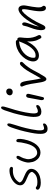

<svg xmlns="http://www.w3.org/2000/svg" viewBox="1352 -2194 930 3675"><g transform="rotate(-90 1817.5 -357.0)"><path d="M158.2 -42Q111.3 -42 78.4 -53Q45.4 -64 33.2 -78.6Q21 -93.3 23.9 -107.9Q26.4 -120.6 35.6 -128.9Q44.9 -137.2 58.1 -137.2Q65.9 -137.2 71 -134Q76.2 -130.9 81.5 -126.5Q86.9 -122.1 95.2 -117.7Q103.5 -113.3 121.8 -110.1Q140.1 -106.9 167 -106.9Q240.2 -106.9 287.8 -130.4Q335.4 -153.8 365.2 -207Q363.8 -229.5 346.9 -247.6Q330.1 -265.6 305.4 -278.3Q280.8 -291 251.5 -303Q222.2 -314.9 194.3 -328.6Q166.5 -342.3 145 -358.9Q123.5 -375.5 113.5 -400.6Q103.5 -425.8 109.9 -458Q119.1 -507.8 164.1 -551Q209 -594.2 272.7 -618.4Q336.4 -642.6 399.9 -641.1Q430.7 -640.6 447 -627.4Q463.4 -614.3 460.9 -599.1Q456.1 -574.2 424.8 -574.2Q423.3 -574.2 411.4 -575.2Q399.4 -576.2 388.2 -576.2Q236.8 -576.2 162.1 -452.1Q162.1 -431.6 178.2 -414.8Q194.3 -397.9 219.5 -385.7Q244.6 -373.5 274.4 -361.3Q304.2 -349.1 332.8 -334.7Q361.3 -320.3 383.8 -302.7Q406.2 -285.2 416.7 -259Q427.2 -232.9 420.9 -200.2Q410.6 -150.9 372.6 -114.5Q334.5 -78.1 279.1 -60.1Q223.6 -42 158.2 -42Z M737.8 -47.9Q702.1 -47.9 670.9 -60.1Q639.6 -72.3 617.9 -93.3Q596.2 -114.3 579.1 -141.6Q562 -168.9 554.4 -199.5Q546.9 -230 543.9 -261.5Q541 -293 547.9 -321.8Q565.4 -405.8 612.8 -485.8Q623 -506.8 647 -506.8Q677.2 -506.8 670.9 -470.2Q668 -456.5 660.6 -442.1Q653.3 -427.7 645.5 -415Q637.7 -402.3 627.9 -375.2Q618.2 -348.1 610.8 -312Q602.1 -267.6 616.5 -220.2Q630.9 -172.9 661.9 -141.8Q692.9 -110.8 729 -110.8Q796.9 -110.8 845.2 -176.3Q893.6 -241.7 918.9 -375Q925.3 -399.9 927.7 -418Q930.2 -436 931.2 -453.1Q932.1 -470.2 933.6 -481.9Q938.5 -509.8 961.9 -509.8Q1015.1 -509.8 986.8 -363.8Q971.2 -286.1 944.6 -225.1Q918 -164.1 885 -125.7Q852.1 -87.4 814.7 -67.6Q777.3 -47.9 737.8 -47.9Z M1194.3 87.9Q1168.5 87.9 1150.1 81.5Q1131.8 75.2 1116.2 54.7Q1100.6 34.2 1095.2 -1Q1089.8 -36.1 1094 -96.7Q1098.1 -157.2 1115.2 -240.2Q1139.2 -359.4 1162.4 -440.4Q1185.5 -521.5 1218.3 -613.8Q1233.4 -652.3 1244.6 -667.7Q1255.9 -683.1 1269.5 -683.1Q1300.8 -683.1 1288.6 -624Q1283.7 -598.1 1266.6 -547.6Q1249.5 -497.1 1225.1 -412.4Q1200.7 -327.6 1179.2 -220.2Q1131.8 21 1195.3 21Q1220.2 21 1242.2 11Q1264.2 1 1272.5 1Q1295.4 1 1290.5 29.8Q1286.1 52.7 1257.1 70.3Q1228 87.9 1194.3 87.9Z M1518.1 -30.8Q1496.1 -30.8 1480.2 -35.6Q1464.4 -40.5 1449.7 -52.7Q1435.1 -64.9 1427.5 -88.6Q1419.9 -112.3 1417.2 -147.7Q1414.6 -183.1 1420.2 -236.3Q1425.8 -289.6 1439.9 -358.9Q1463.9 -478.5 1487.1 -559.8Q1510.3 -641.1 1543 -732.9Q1558.1 -771.5 1569.3 -786.6Q1580.6 -801.8 1594.2 -801.8Q1625.5 -801.8 1613.3 -743.2Q1608.4 -717.3 1591.3 -666.7Q1574.2 -616.2 1549.8 -531.2Q1525.4 -446.3 1503.9 -338.9Q1456.5 -98.1 1520 -98.1Q1545.4 -98.1 1564.9 -105.7Q1584.5 -113.3 1598.6 -121.1Q1612.8 -128.9 1625 -128.9Q1647.9 -128.9 1643.1 -100.1Q1638.2 -73.2 1599.4 -52Q1560.5 -30.8 1518.1 -30.8Z M1894.5 -579.1Q1862.3 -579.1 1844 -598.9Q1825.7 -618.7 1831.5 -647.9Q1835.9 -670.9 1856 -687Q1876 -703.1 1900.9 -703.1Q1933.6 -703.1 1949.2 -680.2Q1964.8 -657.2 1958.5 -627Q1955.1 -608.9 1938.2 -594Q1921.4 -579.1 1894.5 -579.1ZM1767.6 20Q1750.5 20 1742.4 0.7Q1734.4 -18.6 1739.7 -43.9Q1754.4 -117.7 1766.6 -187Q1778.8 -256.3 1783.7 -282.2Q1792 -321.8 1822.8 -321.8Q1841.8 -321.8 1852.1 -308.3Q1862.3 -294.9 1857.9 -271Q1853 -243.7 1826.9 -134.5Q1800.8 -25.4 1796.9 -7.8Q1792 20 1767.6 20Z M2139.6 64.9Q2126.5 64.9 2117.2 56.4Q2107.9 47.9 2098.6 27.8Q2088.4 5.9 2080.3 -33.9Q2072.3 -73.7 2063.2 -137Q2054.2 -200.2 2048.8 -229Q2039.6 -281.2 2028.6 -318.4Q2017.6 -355.5 2010.7 -368.4Q2003.9 -381.3 2000.2 -392.6Q1996.6 -403.8 1998.5 -415Q2000 -423.3 2008.3 -429.2Q2016.6 -435.1 2030.8 -435.1Q2039.6 -435.1 2047.1 -433.1Q2054.7 -431.2 2060.8 -426Q2066.9 -420.9 2071.3 -416.7Q2075.7 -412.6 2079.8 -402.8Q2084 -393.1 2086.4 -387.9Q2088.9 -382.8 2092.3 -369.4Q2095.7 -356 2096.9 -350.6Q2098.1 -345.2 2101.3 -329.6Q2104.5 -314 2105.5 -309.1Q2107.4 -298.8 2123.8 -192.4Q2140.1 -85.9 2154.8 -40Q2184.6 -87.9 2230 -172.9Q2275.4 -257.8 2312.7 -315.4Q2350.1 -373 2396.5 -418Q2406.7 -427.2 2411.9 -431.2Q2417 -435.1 2424.6 -438Q2432.1 -440.9 2441.4 -440.9Q2454.6 -440.9 2463.9 -430.9Q2473.1 -420.9 2470.7 -409.2Q2468.3 -394.5 2451.7 -377.9Q2407.7 -335.4 2372.1 -285.4Q2336.4 -235.4 2314.9 -193.8Q2293.5 -152.3 2258.3 -87.9Q2223.1 -23.4 2188.5 29.8Q2175.3 49.3 2164.8 57.1Q2154.3 64.9 2139.6 64.9Z M2593.3 -77.1Q2528.3 -77.1 2498.8 -118.7Q2469.2 -160.2 2482.4 -226.1Q2493.2 -280.3 2527.3 -333Q2561.5 -385.7 2610.1 -427Q2658.7 -468.3 2722.4 -493.7Q2786.1 -519 2851.1 -519Q2869.6 -519 2879.9 -510.7Q2890.1 -502.4 2887.2 -488.8Q2894 -492.2 2902.3 -492.2Q2921.9 -492.2 2931.4 -473.9Q2940.9 -455.6 2937.5 -425.8Q2928.2 -346.7 2927.7 -295.7Q2927.2 -244.6 2939.2 -192.4Q2951.2 -140.1 2979.5 -88.9Q2990.2 -70.8 2978.3 -50.8Q2966.3 -30.8 2945.3 -30.8Q2934.1 -30.8 2928.2 -35.6Q2922.4 -40.5 2916.5 -51.8Q2896 -88.4 2884.5 -116.7Q2873 -145 2865.2 -194.6Q2857.4 -244.1 2861.3 -305.2Q2832.5 -245.6 2797.9 -200.4Q2763.2 -155.3 2727.8 -128.9Q2692.4 -102.5 2658.7 -89.8Q2625 -77.1 2593.3 -77.1ZM2551.3 -217.8Q2544.4 -180.7 2553.2 -149.9Q2567.9 -141.1 2598.1 -141.1Q2668.9 -141.1 2738 -222.4Q2807.1 -303.7 2861.3 -455.1Q2861.3 -455.6 2861.8 -456.8Q2862.3 -458 2862.3 -459Q2856.4 -456.1 2850.1 -456.1Q2730.5 -442.4 2649.9 -374.5Q2569.3 -306.6 2551.3 -217.8Z M3500 57.1Q3402.3 57.1 3460.9 -237.8Q3476.1 -313.5 3478.3 -348.4Q3480.5 -383.3 3472.2 -400.9Q3469.2 -401.9 3460.9 -401.9Q3437 -401.9 3389.9 -350.6Q3342.8 -299.3 3287.8 -211.9Q3232.9 -124.5 3191.4 -30.8Q3172.9 11.7 3157.7 28.8Q3142.6 45.9 3124 45.9Q3090.8 45.9 3081.1 1Q3071.3 -43.9 3085.9 -113.8Q3097.2 -170.4 3123.8 -237.5Q3150.4 -304.7 3163.1 -368.2Q3165.5 -381.3 3174.6 -389.6Q3183.6 -397.9 3196.3 -397.9Q3211.4 -397.9 3220.7 -381.6Q3230 -365.2 3223.1 -332Q3216.3 -298.8 3186.8 -222.7Q3157.2 -146.5 3145 -76.2Q3231.9 -261.7 3321.3 -365.5Q3410.6 -469.2 3481 -469.2Q3523.4 -469.2 3541.3 -426Q3559.1 -382.8 3545.4 -314.9Q3532.2 -246.1 3525.4 -203.4Q3518.6 -160.6 3514.6 -116.9Q3510.7 -73.2 3516.1 -46.9Q3521.5 -20.5 3535.2 -6.8Q3546.4 4.4 3543 23.9Q3540.5 37.1 3529.3 47.1Q3518.1 57.1 3500 57.1Z"/></g></svg>

Font: Shantell Sans Irregular Bouncy
Style: Italic
Weight: 300
Italic angle: -11.31°
Designer: Stephen Nixon, Anya Danilova, Shantell Martin
Foundry: Arrow Type
Version: Version 1.006;[9816181b4]